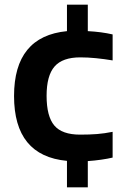

<svg xmlns="http://www.w3.org/2000/svg" viewBox="-20 -680 557 820"><path d="M266 7Q40 -14 40 -270Q40 -525 266 -547V-660H355V-547Q413 -544 461 -533V-422Q425 -428 390 -431.5Q355 -435 323 -435Q247 -435 213 -396Q179 -357 179 -271Q179 -183 212 -144Q245 -105 322 -105Q363 -105 394.5 -107.5Q426 -110 461 -117V-7Q440 -2 412 2Q384 6 355 8V120H266Z"/></svg>

Font: Encode Sans Normal
Style: SemiBold
Weight: 600
Designer: Pablo Impallari, Andres Torresi
Foundry: Pablo Impallari, Andres Torresi
Version: Version 1.000; ttfautohint (v1.00) -l 8 -r 50 -G 200 -x 14 -